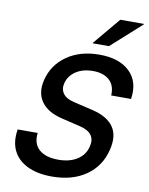

<svg xmlns="http://www.w3.org/2000/svg" viewBox="-97 -961 807 1040"><g transform="rotate(10 307.0 -440.5)"><path d="M260.8 10Q180 10 125 -17.1Q70 -44.2 46.7 -93.3Q23.3 -142.5 35 -209.2H145Q137.5 -150 173.3 -117.9Q209.2 -85.8 279.2 -85.8Q341.7 -85.8 382.9 -112.1Q424.2 -138.3 435.8 -185.8Q455 -262.5 365.8 -284.2L261.7 -309.2Q180 -328.3 145.8 -377.5Q111.7 -426.7 129.2 -497.5Q150 -583.3 222.9 -634.2Q295.8 -685 401.7 -685Q510.8 -685 568.3 -629.6Q625.8 -574.2 610.8 -478.3H501.7Q505 -532.5 472.9 -562.1Q440.8 -591.7 382.5 -591.7Q326.7 -591.7 288.8 -566.7Q250.8 -541.7 240 -500Q231.7 -466.7 248.8 -442.5Q265.8 -418.3 308.3 -408.3L417.5 -382.5Q499.2 -362.5 532.5 -314.2Q565.8 -265.8 545.8 -186.7Q523.3 -94.2 448.3 -42.1Q373.3 10 260.8 10ZM354.2 -739.2 355 -742.5 479.2 -890.8H609.2L608.3 -887.5L443.3 -739.2Z"/></g></svg>

Font: Funnel Sans Medium
Style: Italic
Weight: 500
Italic angle: -14.036°
Version: Version 1.000; Beta; Release 5; Build 24; ttfautohint (v1.8.